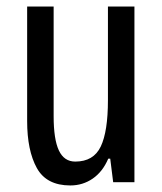

<svg xmlns="http://www.w3.org/2000/svg" viewBox="-20 -557 496 587"><path d="M391 -537V0H326L317 -72H311Q294 -32 263.5 -11Q233 10 195 10Q122 10 92.5 -43.5Q63 -97 63 -187V-537H144V-202Q144 -131 160 -97Q176 -63 210 -63Q266 -63 288 -109Q310 -155 310 -251V-537Z"/></svg>

Font: Noto Sans ExtraCondensed
Style: Regular
Weight: 400
Width: 2
Designer: Monotype Design Team
Foundry: Monotype Imaging Inc.
Version: Version 2.013; ttfautohint (v1.8.4.7-5d5b)